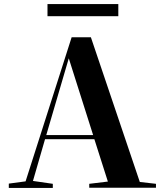

<svg xmlns="http://www.w3.org/2000/svg" viewBox="-20 -925 801 938"><path d="M663 -36 742 -27V-8H416V-27L507 -38L441 -245H200L141 -41L238 -27V-7H23V-28L105 -39L330 -743H424ZM206 -265H435L316 -640ZM558 -905V-846H212V-905Z"/></svg>

Font: XinYuGongZhangJiaSongA
Style: Regular
Weight: 900
Designer: XinYuGong
Foundry: Adobe Systems Incorporated
Version: Version 1.00